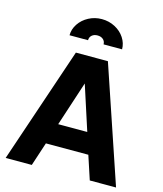

<svg xmlns="http://www.w3.org/2000/svg" viewBox="-140 -1090 1012 1193"><g transform="rotate(15 366.0 -494.0)"><path d="M263 -745H469L721 0H552L502 -152H229L179 0H11ZM459 -287 366 -574 272 -287ZM366 -988Q412 -988 451 -967.5Q490 -947 512.5 -912.5Q535 -878 535 -839H416Q416 -859 402 -871Q388 -883 366 -883Q344 -883 330 -871Q316 -859 316 -839H197Q197 -878 220 -912.5Q243 -947 282 -967.5Q321 -988 366 -988Z"/></g></svg>

Font: Eudoxus Sans ExtraBold
Style: Regular
Weight: 800
Designer: Stijn de Vries
Foundry: tokotype
Version: Version 2.005